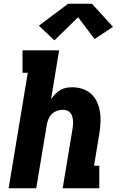

<svg xmlns="http://www.w3.org/2000/svg" viewBox="-20 -1003 640 1023"><path d="M26 0 128 -615H100V-735H295L252 -474Q262 -489 274 -501.5Q286 -514 301 -523Q316 -532 332.5 -535Q349 -538 365 -538Q394 -538 420.5 -529Q447 -520 466.5 -502Q486 -484 497 -459.5Q508 -435 512.5 -408Q517 -381 515.5 -352Q514 -323 510 -295L481 -120H509V0H314L366 -314Q368 -326 369 -337.5Q370 -349 369 -360.5Q368 -372 365 -382.5Q362 -393 355 -401.5Q348 -410 337.5 -414Q327 -418 315 -418Q300 -418 285 -413Q270 -408 258 -397Q246 -386 239.5 -371.5Q233 -357 230 -342L173 0ZM270 -788 187 -866 343 -983H470L582 -860L484 -795L396 -911Z"/></svg>

Font: Iosevka Slab Heavy Extended
Style: Italic
Weight: 900
Width: 7
Italic angle: -9°
Monospace: yes
Designer: Belleve Invis
Foundry: Belleve Invis
Version: Version 11.1.0; ttfautohint (v1.8.3)